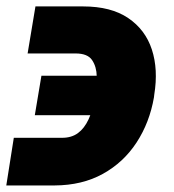

<svg xmlns="http://www.w3.org/2000/svg" viewBox="-23 -563 541 598"><path d="M20 -133.8H170.4Q199.7 -133.8 219.7 -148.4Q239.7 -163.1 252.9 -191.4Q266.1 -219.7 272.9 -259.8L274.9 -268.6Q278.8 -295.4 278.3 -325.2Q277.8 -355 263.9 -375.7Q250 -396.5 212.4 -396.5H63L87.4 -543H235.8Q322.8 -543 376.2 -506.8Q429.7 -470.7 450 -408.7Q470.2 -346.7 457.5 -268.6L456.5 -259.8Q442.9 -181.2 402.3 -119.1Q361.8 -57.1 297.4 -21.5Q232.9 14.2 147 14.6H-3.4ZM85.4 -204.1 106 -327.1H321.8L301.3 -204.1Z"/></svg>

Font: Inter 20pt Black
Style: Italic
Weight: 900
Italic angle: -9.3988°
Version: Version 4.001;git-66647c0bb